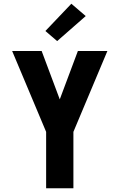

<svg xmlns="http://www.w3.org/2000/svg" viewBox="-20 -1008 640 1028"><path d="M227 0V-302L45 -735H203L300 -476L397 -735H555L373 -302V0ZM286 -788 223 -842 362 -988 439 -922Z"/></svg>

Font: Iosevka Aile Heavy
Style: Regular
Weight: 900
Designer: Belleve Invis
Foundry: Belleve Invis
Version: Version 31.1.0; ttfautohint (v1.8.4)